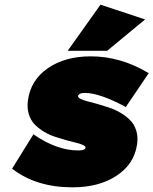

<svg xmlns="http://www.w3.org/2000/svg" viewBox="-20 -801 664 831"><path d="M32.2 -70.8 125 -220.2 128.9 -216.8Q227.1 -149.9 318.8 -149.9Q347.7 -149.9 350.1 -161.1Q351.1 -167.5 339.8 -173.1Q328.6 -178.7 309.6 -183.1Q290.5 -187.5 266.6 -194.3Q242.7 -201.2 217.8 -209.2Q192.9 -217.3 169.9 -231.2Q147 -245.1 129.9 -262.7Q112.8 -280.3 104.5 -307.6Q96.2 -335 101.1 -368.2Q113.3 -455.1 187.5 -506.1Q261.7 -557.1 373 -557.1Q501 -557.1 619.1 -486.8L624 -484.9L523.9 -336.9L521 -339.8Q410.2 -398.9 346.2 -398.9Q333 -398.9 325.9 -395Q318.8 -391.1 317.9 -386.2Q316.9 -379.4 328.1 -373.3Q339.4 -367.2 358.9 -362.5Q378.4 -357.9 403.1 -350.6Q427.7 -343.3 453.1 -335Q478.5 -326.7 502.2 -312.5Q525.9 -298.3 543.5 -280.8Q561 -263.2 569.6 -236.1Q578.1 -209 573.2 -175.8Q561 -90.8 484.6 -40.5Q408.2 9.8 293.9 9.8Q138.2 9.8 35.2 -68.8ZM272.9 -581.1 415 -780.8 607.9 -716.8 443.8 -581.1Z"/></svg>

Font: Trueno UltraBlack
Style: Italic
Weight: 950
Designer: Julieta Ulanovsky
Foundry: Julieta Ulanovsky
Version: Version 3.001b | FøM Fix